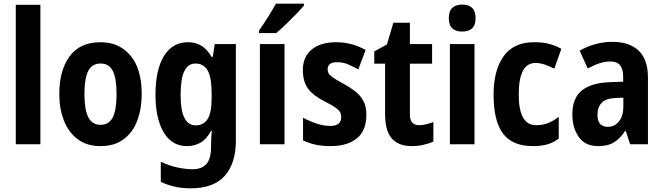

<svg xmlns="http://www.w3.org/2000/svg" viewBox="-20 -786 3613 1046"><path d="M200 0H66V-760H200Z M752 -274Q752 -194 728 -129.5Q704 -65 654 -27.5Q604 10 527 10Q454 10 404 -27Q354 -64 328.5 -128.5Q303 -193 303 -274Q303 -402 359 -479Q415 -556 529 -556Q629 -556 690.5 -483.5Q752 -411 752 -274ZM440 -273Q440 -189 461 -147.5Q482 -106 528 -106Q574 -106 594.5 -147Q615 -188 615 -274Q615 -359 594.5 -399.5Q574 -440 528 -440Q482 -440 461 -400Q440 -360 440 -273Z M1005 -556Q1043 -556 1074.5 -538.5Q1106 -521 1133 -476H1139L1150 -546H1265V-21Q1265 105 1204 172.5Q1143 240 1019 240Q975 240 935 231.5Q895 223 856 205V95Q902 117 947 126.5Q992 136 1029 136Q1079 136 1104.5 107.5Q1130 79 1130 10V2Q1130 -17 1131 -36.5Q1132 -56 1134 -73H1130Q1103 -25 1070 -7.5Q1037 10 999 10Q916 10 871.5 -65.5Q827 -141 827 -270Q827 -405 873 -480.5Q919 -556 1005 -556ZM1045 -440Q1004 -440 984 -398Q964 -356 964 -268Q964 -103 1046 -103Q1088 -103 1110.5 -136.5Q1133 -170 1133 -253V-274Q1133 -365 1111 -402.5Q1089 -440 1045 -440Z M1530 0H1396V-546H1530ZM1636 -756Q1621 -738 1594.5 -710.5Q1568 -683 1538.5 -654.5Q1509 -626 1485 -606H1391V-619Q1416 -655 1440.5 -694Q1465 -733 1483 -766H1636Z M1976 -161Q1976 -74 1924 -32Q1872 10 1780 10Q1736 10 1700.5 2.5Q1665 -5 1631 -21V-145Q1663 -127 1702.5 -113.5Q1742 -100 1779 -100Q1810 -100 1824.5 -112.5Q1839 -125 1839 -148Q1839 -160 1834.5 -171.5Q1830 -183 1811.5 -197Q1793 -211 1750 -233Q1688 -264 1659 -302Q1630 -340 1630 -405Q1630 -477 1678.5 -516.5Q1727 -556 1811 -556Q1853 -556 1892 -546Q1931 -536 1972 -514L1932 -408Q1902 -424 1876 -435.5Q1850 -447 1815 -447Q1765 -447 1765 -408Q1765 -396 1770.5 -386Q1776 -376 1794 -363.5Q1812 -351 1851 -330Q1886 -311 1914.5 -289Q1943 -267 1959.5 -236.5Q1976 -206 1976 -161Z M2263 -104Q2281 -104 2300 -108.5Q2319 -113 2341 -121V-15Q2318 -4 2287 3Q2256 10 2223 10Q2152 10 2115 -31Q2078 -72 2078 -165V-439H2019V-506L2088 -544L2123 -662H2213V-546H2334V-439H2213V-162Q2213 -104 2263 -104Z M2498 -761Q2571 -761 2571 -687Q2571 -649 2552 -631.5Q2533 -614 2498 -614Q2464 -614 2444.5 -631.5Q2425 -649 2425 -687Q2425 -725 2444 -743Q2463 -761 2498 -761ZM2565 -546V0H2431V-546Z M2883 10Q2772 10 2720.5 -58Q2669 -126 2669 -270Q2669 -403 2723.5 -479.5Q2778 -556 2890 -556Q2941 -556 2975.5 -546Q3010 -536 3038 -520L3000 -412Q2970 -427 2945.5 -435Q2921 -443 2897 -443Q2806 -443 2806 -271Q2806 -104 2900 -104Q2936 -104 2964.5 -115Q2993 -126 3024 -149V-31Q2993 -8 2960 1Q2927 10 2883 10Z M3316 -558Q3410 -558 3460 -509.5Q3510 -461 3510 -363V0H3413L3389 -73H3386Q3358 -31 3325 -10.5Q3292 10 3238 10Q3168 10 3133 -40Q3098 -90 3098 -163Q3098 -250 3148.5 -292Q3199 -334 3297 -338L3375 -341V-368Q3375 -451 3307 -451Q3276 -451 3246.5 -441.5Q3217 -432 3182 -413L3138 -510Q3178 -533 3223.5 -545.5Q3269 -558 3316 -558ZM3332 -252Q3281 -250 3258 -226Q3235 -202 3235 -161Q3235 -126 3250 -110.5Q3265 -95 3291 -95Q3328 -95 3352 -124.5Q3376 -154 3376 -205V-254Z"/></svg>

Font: Noto Sans Sinhala UI Condensed
Style: Bold
Weight: 700
Width: 3
Designer: Jelle Bosma - Monotype Design Team
Foundry: Monotype Imaging Inc.
Version: Version 2.006; ttfautohint (v1.8.4.7-5d5b)